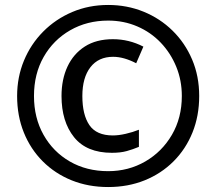

<svg xmlns="http://www.w3.org/2000/svg" viewBox="-20 -744 872 774"><path d="M416 10Q336 10 269 -17Q202 -44 152.5 -93.5Q103 -143 76 -210Q49 -277 49 -357Q49 -433 76.5 -499.5Q104 -566 154 -616.5Q204 -667 271 -695.5Q338 -724 416 -724Q492 -724 558.5 -697Q625 -670 675.5 -620.5Q726 -571 754.5 -504Q783 -437 783 -357Q783 -277 756 -210Q729 -143 679.5 -93.5Q630 -44 563 -17Q496 10 416 10ZM416 -54Q498 -54 565.5 -93Q633 -132 673 -200.5Q713 -269 713 -357Q713 -420 690.5 -475Q668 -530 628 -572Q588 -614 533.5 -637.5Q479 -661 416 -661Q331 -661 263 -622Q195 -583 156 -514.5Q117 -446 117 -357Q117 -269 155.5 -200.5Q194 -132 261.5 -93Q329 -54 416 -54ZM431 -128Q329 -128 278.5 -191Q228 -254 228 -357Q228 -424 252 -475.5Q276 -527 322 -556.5Q368 -586 435 -586Q500 -586 558 -556L529 -489Q479 -515 436 -515Q377 -515 344.5 -473Q312 -431 312 -357Q312 -281 340.5 -239.5Q369 -198 435 -198Q458 -198 486.5 -204.5Q515 -211 540 -221V-152Q516 -142 491 -135Q466 -128 431 -128Z"/></svg>

Font: RS Noto Sans
Style: Bold
Weight: 700
Designer: Monotype Design Team
Foundry: Monotype Imaging Inc.
Version: Version 3.10